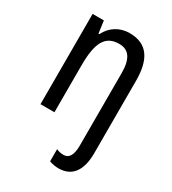

<svg xmlns="http://www.w3.org/2000/svg" viewBox="-190 -648 885 989"><g transform="rotate(30 252.5 -153.5)"><path d="M316 240C399 240 437 179 437 81V-350C437 -475 394 -547 286 -547C229 -547 179 -517 153 -464H148L138 -537H71V0H154V-279C154 -415 186 -472 268 -472C327 -472 353 -430 353 -347V83C353 142 335 167 304 167C289 167 275 164 261 158V230C277 236 295 240 316 240Z"/></g></svg>

Font: Noto Sans Ethiopic Condensed
Style: Regular
Weight: 400
Width: 3
Designer: Monotype Design Team
Foundry: Monotype Imaging Inc.
Version: Version 2.102